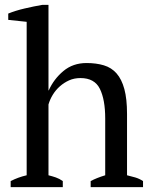

<svg xmlns="http://www.w3.org/2000/svg" viewBox="-20 -772 627 792"><path d="M570 0H354V-25Q378 -38 414 -49V-283Q414 -361 392 -405.5Q370 -450 312 -450Q286 -450 265 -440.5Q244 -431 227 -416Q210 -401 198 -381.5Q186 -362 180 -341V-49Q196 -45 210.5 -40Q225 -35 239 -25V0H24V-25Q55 -41 90 -49V-682L14 -690V-716Q43 -728 81.5 -737Q120 -746 155 -752H180V-399H181Q202 -446 241.5 -479Q281 -512 337 -512Q377 -512 408.5 -502.5Q440 -493 461 -469Q482 -445 493 -404.5Q504 -364 504 -302V-49Q521 -45 538 -40Q555 -35 570 -25Z"/></svg>

Font: PT Serif
Style: Regular
Weight: 400
Designer: A.Korolkova, O.Umpeleva, V.Yefimov
Foundry: ParaType Ltd
Version: Version 1.000W OFL; ttfautohint (v1.6)